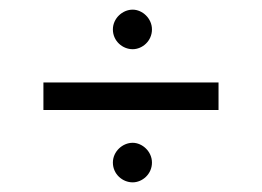

<svg xmlns="http://www.w3.org/2000/svg" viewBox="-20 -437 544 398"><path d="M433 -266H70V-209H433ZM214 -376C214 -352 234 -335 255 -335C275 -335 295 -352 295 -376C295 -399 275 -417 255 -417C234 -417 214 -399 214 -376ZM214 -100C214 -76 234 -59 255 -59C275 -59 295 -76 295 -100C295 -123 275 -141 255 -141C234 -141 214 -123 214 -100Z"/></svg>

Font: Josefin Sans
Style: Regular
Weight: 400
Designer: Santiago Orozco
Foundry: Typemade
Version: 1.000